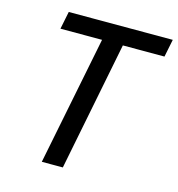

<svg xmlns="http://www.w3.org/2000/svg" viewBox="-100 -742 770 829"><g transform="rotate(15 285.5 -327.5)"><path d="M161 0 276 -576H90L106 -655H571L555 -576H369L255 0Z"/></g></svg>

Font: Source Sans 3 Medium
Style: Italic
Weight: 500
Italic angle: -11°
Designer: Paul D. Hunt
Foundry: Adobe
Version: Version 3.052;hotconv 1.1.0;makeotfexe 2.6.0